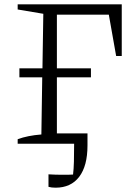

<svg xmlns="http://www.w3.org/2000/svg" viewBox="-20 -667 638 891"><path d="M238 204Q218 204 205 200V142Q221 143 237 143.5Q253 144 268 144Q281 144 294 144Q307 144 319 143Q322 119 323 84Q324 49 324 0H62V-21Q108 -38 172 -43L176 -308H70V-350H177L181 -603L62 -623V-647H545V-407H519L485 -599H244V-350H402V-308H244V-48H386V8Q386 103 347.5 153.5Q309 204 238 204Z"/></svg>

Font: Piazzolla SC Light
Style: Regular
Weight: 300
Designer: Juan Pablo del Peral
Foundry: Huerta Tipografica
Version: Version 1.330